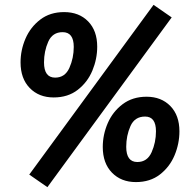

<svg xmlns="http://www.w3.org/2000/svg" viewBox="-20 -737 807 794"><path d="M101 -15 176 37 690 -665 615 -717ZM65 -479Q65 -530 85.5 -577.5Q106 -625 146.5 -656Q187 -687 245 -687Q307 -687 344.5 -648.5Q382 -610 382 -544Q382 -493 362 -445Q342 -397 301.5 -365.5Q261 -334 202 -334Q141 -334 103 -373Q65 -412 65 -479ZM285 -543Q285 -604 239 -604Q197 -604 179.5 -564.5Q162 -525 162 -479Q162 -416 208 -416Q249 -416 267 -456.5Q285 -497 285 -543ZM405 -129Q405 -180 425.5 -227.5Q446 -275 487 -306Q528 -337 586 -337Q647 -337 684.5 -298.5Q722 -260 722 -194Q722 -143 702 -95Q682 -47 641.5 -15.5Q601 16 542 16Q481 16 443 -23Q405 -62 405 -129ZM625 -194Q625 -255 580 -255Q537 -255 519.5 -215.5Q502 -176 502 -130Q502 -67 548 -67Q589 -67 607 -107.5Q625 -148 625 -194Z"/></svg>

Font: Fira Sans Condensed SemiBold
Style: Italic
Weight: 600
Width: 3
Italic angle: -8°
Designer: bBox Type GmbH & Carrois Corporate GbR & Edenspiekermann AG
Foundry: bBox Type GmbH & Carrois Corporate GbR & Edenspiekermann AG
Version: Version 4.301